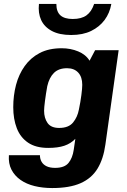

<svg xmlns="http://www.w3.org/2000/svg" viewBox="-20 -765 640 971"><path d="M244 186Q196 186 155 176Q114 166 84 145Q54 124 38 93Q22 62 25 20H182Q182 39 190.5 53.5Q199 68 216 76Q233 84 259 84Q306 84 326.5 59Q347 34 353 -8L361 -63Q338 -39 305.5 -28Q273 -17 224 -17Q161 -17 122 -43.5Q83 -70 65 -116.5Q47 -163 47 -223Q47 -282 61 -335.5Q75 -389 105 -431Q135 -473 181 -497Q227 -521 292 -521Q337 -521 375.5 -505Q414 -489 433 -458L461 -511H580L513 -34Q503 39 473 88Q443 137 387.5 161.5Q332 186 244 186ZM279 -118Q327 -118 349.5 -145.5Q372 -173 379 -211Q387 -249 391.5 -284Q396 -319 396 -336Q396 -376 375.5 -398Q355 -420 319 -420Q277 -420 253 -396.5Q229 -373 219 -329Q212 -290 207.5 -255Q203 -220 203 -205Q203 -168 220.5 -143Q238 -118 279 -118ZM340 -588Q280 -588 242 -608.5Q204 -629 188 -664Q172 -699 177 -745H265Q265 -706 285.5 -687.5Q306 -669 348 -669Q392 -669 417.5 -687.5Q443 -706 456 -745H543Q535 -699 509 -664Q483 -629 441 -608.5Q399 -588 340 -588Z"/></svg>

Font: Chivo Mono
Style: Bold Italic
Weight: 700
Italic angle: -8.05°
Monospace: yes
Version: Version 1.008